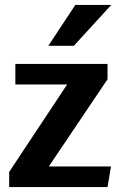

<svg xmlns="http://www.w3.org/2000/svg" viewBox="-20 -755 485 775"><path d="M284 -735 175 -570H278L429 -735ZM42 -497V-414H251L17 -61V0H414L428 -83H177L414 -435V-497Z"/></svg>

Font: Rosario
Style: Bold
Weight: 700
Designer: Hector Gatti
Foundry: Omnibus Type
Version: Version 1.100